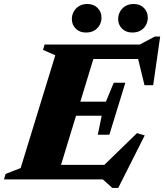

<svg xmlns="http://www.w3.org/2000/svg" viewBox="-54 -899 822 962"><path d="M223 -622 161.5 -649 169.5 -676H436L229.5 0H-34L-26 -27.5L49.5 -57ZM630 -636.5 653 -603.5H317.5L340.5 -676H646.5L722 -716H748.5L713.5 -472H670ZM508.5 42.5 461.5 0H133.5L157 -73H503L437 -42L632.5 -232L671 -220.5L538.5 42.5ZM494 -224H436L455.5 -319H231.5L252.5 -389.5H476.5L516 -484.5H574L534 -354ZM376.5 -736Q345 -736 325.5 -755.5Q306 -775 306 -803.5Q306 -823.5 315.5 -840.8Q325 -858 342.2 -868.5Q359.5 -879 383.5 -879Q415.5 -879 435 -859.2Q454.5 -839.5 454.5 -810.5Q454.5 -790.5 445.2 -773.5Q436 -756.5 418.8 -746.2Q401.5 -736 376.5 -736ZM608.5 -736Q577 -736 557.5 -755.5Q538 -775 538 -803.5Q538 -823.5 547.5 -840.8Q557 -858 574.2 -868.5Q591.5 -879 616 -879Q648 -879 667.2 -859.2Q686.5 -839.5 686.5 -810.5Q686.5 -790.5 677.2 -773.5Q668 -756.5 650.8 -746.2Q633.5 -736 608.5 -736Z"/></svg>

Font: Newsreader 16pt 16pt ExtraBold
Style: Italic
Weight: 800
Italic angle: -17°
Version: Version 1.003